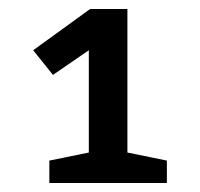

<svg xmlns="http://www.w3.org/2000/svg" viewBox="-20 -728 446 428"><path d="M352 -320H90V-370L178 -388V-616L98 -561L54 -616L181 -708H264V-388L352 -370Z"/></svg>

Font: Belgrano
Style: Regular
Weight: 400
Designer: Daniel Hernandez
Foundry: Daniel Hernndez
Version: Version 1.003